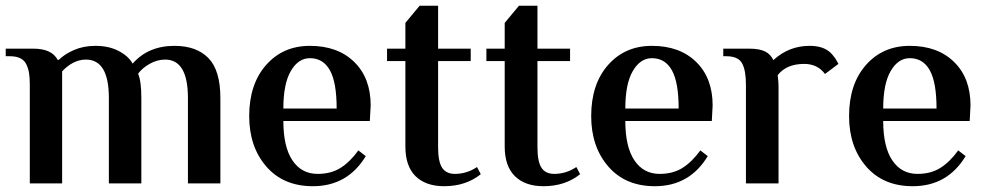

<svg xmlns="http://www.w3.org/2000/svg" viewBox="-21 -640 3443 670"><path d="M83 0V-344.2Q83 -369.1 80.3 -385.5Q77.6 -401.9 70.6 -416Q63.5 -430.2 49.3 -437Q35.2 -443.8 13.2 -443.8H-1V-470.2H95.2Q159.7 -470.2 180.2 -431.2H184.1Q205.1 -451.7 238 -465.8Q271 -480 312 -480Q358.4 -480 392.6 -462.4Q426.8 -444.8 441.9 -418Q496.1 -480 587.9 -480Q664.6 -480 706.3 -437.3Q748 -394.5 748 -297.9V0H634.8V-297.9Q634.8 -432.1 555.2 -432.1Q527.8 -432.1 501.7 -417.5Q475.6 -402.8 460.9 -382.8Q472.2 -356.9 472.2 -297.9V0H358.9V-297.9Q358.9 -432.1 278.8 -432.1Q234.9 -432.1 195.8 -391.1V0Z M1070.8 9.8Q967.8 9.8 908.2 -59.1Q848.6 -127.9 848.6 -234.9Q848.6 -346.2 907.5 -413.1Q966.3 -480 1060.5 -480Q1157.7 -480 1215.1 -423.8Q1272.5 -367.7 1272.5 -272L1269.5 -217.8H967.8Q967.8 -127.4 999.5 -80.3Q1031.2 -33.2 1087.4 -33.2Q1134.3 -33.2 1167.5 -54.2Q1200.7 -75.2 1229.5 -115.2L1255.4 -95.2Q1191.9 9.8 1070.8 9.8ZM967.8 -261.2H1153.8Q1153.8 -353 1130.1 -395Q1106.4 -437 1060.5 -437Q1020 -437 993.9 -392.3Q967.8 -347.7 967.8 -261.2Z M1528.8 9.8Q1464.8 9.8 1429.2 -25.1Q1393.6 -60.1 1393.6 -128.9V-426.8H1329.6V-470.2H1393.6V-560.1L1443.4 -620.1H1507.8V-470.2H1621.6V-426.8H1507.8V-126Q1507.8 -75.7 1522 -54.4Q1536.1 -33.2 1566.4 -33.2Q1607.9 -33.2 1643.6 -57.1L1656.7 -32.2Q1604.5 9.8 1528.8 9.8Z M1875.5 9.8Q1811.5 9.8 1775.9 -25.1Q1740.2 -60.1 1740.2 -128.9V-426.8H1676.3V-470.2H1740.2V-560.1L1790 -620.1H1854.5V-470.2H1968.3V-426.8H1854.5V-126Q1854.5 -75.7 1868.7 -54.4Q1882.8 -33.2 1913.1 -33.2Q1954.6 -33.2 1990.2 -57.1L2003.4 -32.2Q1951.2 9.8 1875.5 9.8Z M2264.2 9.8Q2161.1 9.8 2101.6 -59.1Q2042 -127.9 2042 -234.9Q2042 -346.2 2100.8 -413.1Q2159.7 -480 2253.9 -480Q2351.1 -480 2408.4 -423.8Q2465.8 -367.7 2465.8 -272L2462.9 -217.8H2161.1Q2161.1 -127.4 2192.9 -80.3Q2224.6 -33.2 2280.8 -33.2Q2327.6 -33.2 2360.8 -54.2Q2394 -75.2 2422.9 -115.2L2448.7 -95.2Q2385.3 9.8 2264.2 9.8ZM2161.1 -261.2H2347.2Q2347.2 -353 2323.5 -395Q2299.8 -437 2253.9 -437Q2213.4 -437 2187.3 -392.3Q2161.1 -347.7 2161.1 -261.2Z M2582 0V-344.2Q2582 -395 2568.4 -419.4Q2554.7 -443.8 2513.2 -443.8H2502.9V-470.2H2593.8Q2628.4 -470.2 2648.2 -460.7Q2668 -451.2 2677.7 -430.2Q2731.9 -480 2803.7 -480Q2846.2 -480 2870.1 -461.9Q2877 -457 2883.3 -449.7Q2889.6 -442.4 2893.1 -437.3Q2896.5 -432.1 2900.4 -425Q2904.3 -418 2904.8 -417L2857.9 -381.8Q2832 -417 2785.2 -417Q2723.6 -417 2692.9 -377.9Q2695.8 -352.5 2695.8 -337.9V0Z M3164.1 9.8Q3061 9.8 3001.5 -59.1Q2941.9 -127.9 2941.9 -234.9Q2941.9 -346.2 3000.7 -413.1Q3059.6 -480 3153.8 -480Q3251 -480 3308.3 -423.8Q3365.7 -367.7 3365.7 -272L3362.8 -217.8H3061Q3061 -127.4 3092.8 -80.3Q3124.5 -33.2 3180.7 -33.2Q3227.5 -33.2 3260.7 -54.2Q3293.9 -75.2 3322.8 -115.2L3348.6 -95.2Q3285.2 9.8 3164.1 9.8ZM3061 -261.2H3247.1Q3247.1 -353 3223.4 -395Q3199.7 -437 3153.8 -437Q3113.3 -437 3087.2 -392.3Q3061 -347.7 3061 -261.2Z"/></svg>

Font: El Messiri SemiBold
Style: Regular
Weight: 600
Designer: Mohamed Gaber
Foundry: Kief Type Foundry
Version: Version 2.007;PS 002.007;hotconv 1.0.88;makeotf.lib2.5.64775